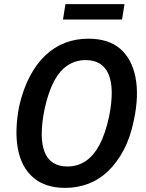

<svg xmlns="http://www.w3.org/2000/svg" viewBox="-20 -903 711 933"><path d="M297 10Q201 10 143 -39Q85 -88 67.5 -177Q50 -266 73 -386Q92 -469 124.5 -531Q157 -593 200.5 -634Q244 -675 296.5 -695Q349 -715 409 -715Q507 -715 563.5 -666.5Q620 -618 638 -529Q656 -440 631 -321Q614 -236 581 -174Q548 -112 505 -71Q462 -30 409 -10Q356 10 297 10ZM308 -94Q357 -94 396 -120Q435 -146 463.5 -199.5Q492 -253 510 -336Q537 -471 508 -541Q479 -611 396 -611Q348 -611 309 -585.5Q270 -560 242 -507Q214 -454 196 -370Q169 -234 197 -164Q225 -94 308 -94ZM286 -808 298 -883H585L573 -808Z"/></svg>

Font: Nunito Sans 10pt Condensed
Style: Bold Italic
Weight: 700
Width: 3
Italic angle: -9°
Designer: Vernon Adams
Foundry: Vernon Adams
Version: Version 3.101;gftools[0.9.27]